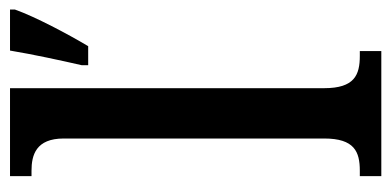

<svg xmlns="http://www.w3.org/2000/svg" viewBox="-224 -576 800 393"><g transform="rotate(-90 176.5 -380.0)"><path d="M12 0H268V-44H258C219 -44 192 -55 192 -117V-760H12V-716H23C55 -716 89 -707 89 -650V-117C89 -55 62 -44 23 -44H12ZM239 -613V-600H278C303 -642 338 -708 353 -750V-760H269C261 -712 249 -657 239 -613Z"/></g></svg>

Font: Noto Serif Ethiopic Condensed Medium
Style: Regular
Weight: 500
Width: 3
Designer: Monotype Design Team
Foundry: Monotype Imaging Inc.
Version: Version 2.102